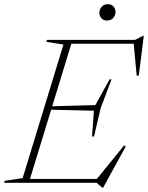

<svg xmlns="http://www.w3.org/2000/svg" viewBox="-52 -876 709 920"><path d="M252 -662.5 170.5 -675.5 173 -685H295.5L86 0H-32L-29.5 -9.5L56.5 -22.5ZM588 -673.5 610 -666.5H253.5L260 -685H595.5L633.5 -704.5H637L613 -514L603 -513.5ZM438.5 23.5 411 0H50.5L56.5 -18.5H436L404 -8.5L542.5 -179L550.5 -174L442 23.5ZM398.5 -222H389L398 -345.5L182.5 -350.5L188 -366.5L405 -372.5L473 -495.5H482.5L430.5 -358.5ZM460.5 -777.5Q443.5 -777.5 433.8 -788.8Q424 -800 424 -814.5Q424 -830.5 435 -843.2Q446 -856 464.5 -856Q482 -856 491.8 -844.8Q501.5 -833.5 501.5 -818.5Q501.5 -802.5 490.5 -790Q479.5 -777.5 460.5 -777.5Z"/></svg>

Font: Newsreader 36pt ExtraLight
Style: Italic
Weight: 250
Italic angle: -17°
Designer: Hugues Gentile
Foundry: Production Type
Version: Version 1.003